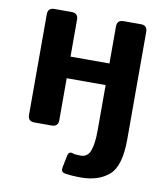

<svg xmlns="http://www.w3.org/2000/svg" viewBox="-81 -581 744 854"><g transform="rotate(10 291.0 -154.0)"><path d="M95.7 0Q66.4 0 66.4 -29.3V-483.4Q66.4 -512.7 95.7 -512.7H173.8Q203.1 -512.7 203.1 -483.4V-316.4H378.9V-483.4Q378.9 -512.7 408.2 -512.7H486.3Q515.6 -512.7 515.6 -483.4V2Q515.6 123 468.3 164.1Q420.9 205.1 341.8 205.1Q297.9 205.1 268.1 199.7Q249.5 196.3 253.9 174.3L264.6 120.6Q269 98.1 289.6 106Q298.3 109.4 324.7 109.4Q355.5 109.4 367.2 77.1Q378.9 44.9 378.9 -12.7V-218.8H203.1V-29.3Q203.1 0 173.8 0Z"/></g></svg>

Font: Istok
Style: Bold
Weight: 700
Designer: Andrey V. Panov
Foundry: Andrey V. Panov
Version: Version 1.0.1